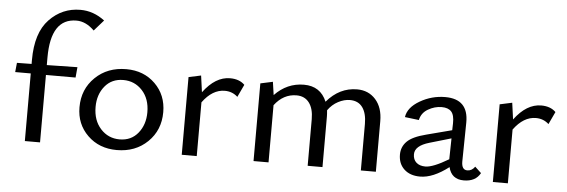

<svg xmlns="http://www.w3.org/2000/svg" viewBox="-47 -857 2972 1007"><g transform="rotate(5 1438.5 -353.0)"><path d="M324 -653Q189 -653 189 -447V-407L350 -410L345 -355H189V0H109V-356H27L32 -405L109 -406V-427Q109 -570 176.5 -640.5Q244 -711 340 -711Q409 -711 468 -666L418 -609Q374 -653 324 -653Z M593 5Q500 5 439.5 -54Q379 -113 379 -202Q379 -297 443.5 -359.5Q508 -422 607 -422Q699 -422 759 -363Q819 -304 819 -214Q819 -119 755 -57Q691 5 593 5ZM603 -52Q664 -52 700 -96.5Q736 -141 736 -206Q736 -277 696 -320.5Q656 -364 596 -364Q535 -364 499 -320Q463 -276 463 -211Q463 -140 503 -96Q543 -52 603 -52Z M1153 -422Q1202 -422 1230 -394L1199 -328Q1171 -354 1131 -354Q1066 -354 1014 -283V0H935V-409L1000 -423L1012 -336Q1076 -422 1153 -422Z M1822 -422Q1882 -422 1919.5 -380Q1957 -338 1957 -266V0H1878V-245Q1878 -301 1855.5 -332Q1833 -363 1789 -363Q1759 -363 1727.5 -346.5Q1696 -330 1674 -299Q1676 -279 1676 -266V0H1598V-245Q1598 -301 1574.5 -332Q1551 -363 1508 -363Q1439 -363 1392 -301V0H1313V-409L1378 -423L1388 -354Q1453 -422 1542 -422Q1629 -422 1662 -343Q1729 -422 1822 -422Z M2474 -72 2507 -41Q2482 5 2420 5Q2355 5 2340 -58Q2258 5 2190 5Q2137 5 2106 -24Q2075 -53 2075 -101Q2075 -142 2103.5 -170.5Q2132 -199 2203 -217L2337 -252L2338 -288Q2339 -332 2322.5 -350Q2306 -368 2272 -368Q2235 -368 2200.5 -348Q2166 -328 2158 -290L2084 -299Q2091 -350 2153 -386Q2215 -422 2286 -422Q2408 -422 2407 -299L2404 -93Q2404 -49 2434 -49Q2458 -49 2474 -72ZM2213 -50Q2253 -50 2335 -99V-104L2337 -209L2224 -176Q2148 -154 2148 -109Q2148 -81 2165.5 -65.5Q2183 -50 2213 -50Z M2791 -422Q2840 -422 2868 -394L2837 -328Q2809 -354 2769 -354Q2704 -354 2652 -283V0H2573V-409L2638 -423L2650 -336Q2714 -422 2791 -422Z"/></g></svg>

Font: EauTestText Medium
Style: Regular
Weight: 500
Designer: Christian Thalmann (Catharsis Fonts)
Version: Version 0.001;PS 000.001;hotconv 1.0.88;makeotf.lib2.5.64775